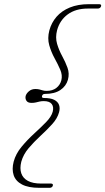

<svg xmlns="http://www.w3.org/2000/svg" viewBox="-20 -775 505 920"><path d="M181.5 -315.5Q178.5 -305.5 190.5 -305.5Q222 -305.5 239.5 -296.8Q257 -288 262.8 -272.5Q268.5 -257 263 -237Q255 -207.5 229.8 -179.8Q204.5 -152 173.5 -123.5Q142.5 -95 117 -64.8Q91.5 -34.5 82 0Q74 32 82 55.5Q90 79 113.8 91.8Q137.5 104.5 176.5 104.5H224Q229.5 104.5 232 107Q234.5 109.5 233 115Q231.5 120 227.2 122.5Q223 125 217.5 125H168.5Q116 125 85.5 109Q55 93 45.5 64.5Q36 36 45.5 -0.5Q55.5 -38 83 -71.2Q110.5 -104.5 142.5 -133.8Q174.5 -163 200.2 -189.2Q226 -215.5 232.5 -239.5Q238.5 -262.5 228 -276.5Q217.5 -290.5 189.5 -290.5Q179 -290.5 170 -288.5Q161 -286.5 152 -284.2Q143 -282 131 -282Q113 -282 106.5 -292.5Q100 -303 103 -315.5Q106.5 -327.5 119 -338Q131.5 -348.5 149.5 -348.5Q161.5 -348.5 169.5 -346.2Q177.5 -344 185.2 -341.8Q193 -339.5 203.5 -339.5Q231.5 -339.5 249.8 -353.5Q268 -367.5 274 -390.5Q280 -414.5 268.8 -440.8Q257.5 -467 241.5 -496Q225.5 -525 216 -558.2Q206.5 -591.5 216.5 -629.5Q226.5 -666.5 251 -694.8Q275.5 -723 314.5 -739Q353.5 -755 406 -755H455Q460.5 -755 463.2 -752.5Q466 -750 464 -744.5Q462.5 -739.5 458.2 -736.8Q454 -734 448.5 -734H401Q342.5 -734 304.5 -706Q266.5 -678 253.5 -630Q244.5 -595.5 253.5 -565Q262.5 -534.5 278 -506.2Q293.5 -478 303.5 -450.2Q313.5 -422.5 305.5 -393Q297 -362.5 269.5 -343.8Q242 -325 195.5 -325Q190 -325 186.5 -322.8Q183 -320.5 181.5 -315.5Z"/></svg>

Font: Fraunces Thin
Style: Italic
Weight: 250
Italic angle: -16°
Version: Version 1.000;[b76b70a41]